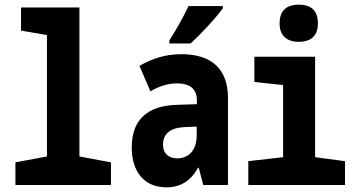

<svg xmlns="http://www.w3.org/2000/svg" viewBox="-20 -792 1540 822"><path d="M46 0H455V-97L320 -122V-760H70V-661L181 -642V-122L46 -97Z M705 -619V-606H796C842 -648 908 -719 934 -757V-766H787C766 -721 739 -672 705 -619ZM692 10C753 10 796 -17 828 -74H831L850 0H956V-373C956 -496 886 -560 757 -560C687 -560 631 -541 577 -510L624 -401C660 -422 697 -435 738 -435C789 -435 823 -415 823 -361V-346L734 -343C617 -339 544 -284 544 -161C544 -54 600 10 692 10ZM739 -114C706 -114 678 -131 678 -174C678 -222 714 -246 772 -248L822 -250V-212C822 -146 785 -114 739 -114Z M1259 -613C1315 -613 1341 -642 1341 -692C1341 -745 1314 -772 1259 -772C1205 -772 1177 -745 1177 -692C1177 -640 1207 -613 1259 -613ZM1043 0H1457V-102L1329 -119V-549H1069V-441L1192 -428V-119L1043 -102Z"/></svg>

Font: Noto Sans Mono ExtraCondensed ExtraBold
Style: Regular
Weight: 800
Width: 2
Designer: Monotype Design Team
Foundry: Monotype Imaging Inc.
Version: Version 2.014